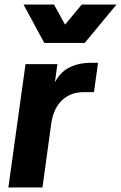

<svg xmlns="http://www.w3.org/2000/svg" viewBox="-20 -830 536 850"><path d="M355 -640 496 -810H342L268 -721L219 -810H84L176 -640ZM168 0 207 -284C220 -375 276 -422 349 -422H396L414 -552H382C344 -552 310 -544 281 -528C258 -515 239 -495 223 -466L234 -546H93L17 0Z"/></svg>

Font: Plus Jakarta Sans ExtraBold
Style: Italic
Weight: 800
Italic angle: -8°
Designer: Gumpita Rahayu
Foundry: Tokotype
Version: Version 2.071;gftools[0.9.30]